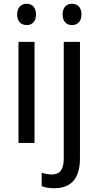

<svg xmlns="http://www.w3.org/2000/svg" viewBox="-20 -758 522 1018"><path d="M122 -738C92 -738 71 -720 71 -681C71 -644 92 -625 122 -625C150 -625 171 -644 171 -681C171 -719 150 -738 122 -738ZM312 -681C312 -644 333 -625 362 -625C390 -625 412 -644 412 -681C412 -719 391 -738 362 -738C333 -738 312 -720 312 -681ZM163 -536H78V0H163ZM268 240C361 240 404 184 404 81V-536H318V83C318 145 294 167 256 167C235 167 218 163 201 158V229C218 236 239 240 268 240Z"/></svg>

Font: Noto Sans Sinhala UI SemiCondensed
Style: Regular
Weight: 400
Width: 4
Designer: Jelle Bosma - Monotype Design Team
Foundry: Monotype Imaging Inc.
Version: Version 2.006